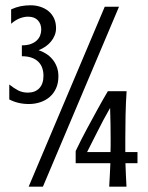

<svg xmlns="http://www.w3.org/2000/svg" viewBox="-20 -696 552 716"><path d="M452.1 -356Q449.2 -311.5 448.2 -264.9Q447.3 -218.3 447.3 -178.2V-128.9H492.7V-87.4H447.8Q448.7 -64 449.5 -43.5Q450.2 -22.9 451.7 0H387.2Q388.7 -22.9 389.6 -43.5Q390.6 -64 391.6 -87.4H262.2V-132.8Q282.7 -175.8 304.2 -215.6Q325.7 -255.4 342.8 -286.6Q362.8 -323.2 382.3 -356ZM140.1 0H86.9L370.6 -670.9H423.8ZM124 -508.8Q137.7 -504.4 151.1 -496.1Q164.6 -487.8 174.8 -475.8Q185.1 -463.9 191.4 -447.8Q197.8 -431.6 197.8 -411.6Q197.8 -385.7 189 -366.5Q180.2 -347.2 165 -334.2Q149.9 -321.3 129.9 -314.7Q109.9 -308.1 87.4 -308.1Q66.9 -308.1 48.6 -312.5Q30.3 -316.9 14.6 -325.2V-380.9Q31.7 -367.2 47.6 -358.9Q63.5 -350.6 84 -350.6Q110.8 -350.6 126.5 -366.9Q142.1 -383.3 142.1 -413.6Q142.1 -428.7 137.7 -441.9Q133.3 -455.1 123.5 -465.1Q113.8 -475.1 98.4 -480.7Q83 -486.3 61.5 -486.3V-526.9Q81.5 -526.9 95.2 -532Q108.9 -537.1 117.4 -545.4Q126 -553.7 129.9 -564.2Q133.8 -574.7 133.8 -585.9Q133.8 -606.9 121.1 -620.4Q108.4 -633.8 84.5 -633.8Q70.3 -633.8 54.4 -627.9Q38.6 -622.1 21.5 -607.4V-661.1Q40 -669.4 57.4 -672.9Q74.7 -676.3 94.2 -676.3Q112.8 -676.3 129.9 -670.9Q147 -665.5 160.2 -655Q173.3 -644.5 181.2 -628.4Q189 -612.3 189 -590.8Q189 -576.7 183.8 -564Q178.7 -551.3 169.9 -540.8Q161.1 -530.3 149.4 -522.2Q137.7 -514.2 124 -508.8ZM390.6 -293.5Q364.3 -247.6 343 -204.6Q321.8 -161.6 304.7 -128.9H392.1Q392.6 -143.1 392.6 -154.3Q392.6 -165.5 392.6 -178.2Q392.6 -205.6 392.1 -233.9Q391.6 -262.2 390.6 -293.5Z"/></svg>

Font: Crushed
Style: Regular
Weight: 400
Width: 3
Designer: Astigmatic (AOETI)
Foundry: Astigmatic (AOETI)
Version: Version 001.000